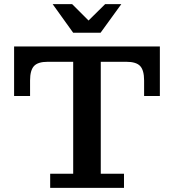

<svg xmlns="http://www.w3.org/2000/svg" viewBox="-20 -906 839 926"><path d="M333 -748 234 -886H328L407 -807L487 -886H565L465 -748ZM222 0V-68H333V-608H210Q163 -608 144 -587.5Q125 -567 125 -518V-443H48V-682H751V-443H675V-518Q675 -567 656 -587.5Q637 -608 589 -608H466V-68H578V0Z"/></svg>

Font: Montagu Slab 16pt Medium
Style: Regular
Weight: 500
Designer: Florian Karsten
Foundry: Florian Karsten
Version: Version 1.000; ttfautohint (v1.8.3)